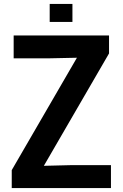

<svg xmlns="http://www.w3.org/2000/svg" viewBox="-20 -961 627 981"><path d="M350.1 -940.9V-849.1H233.9V-940.9ZM40 -91.8 373 -666 235.8 -663.1H49.8V-779.8H537.1V-688L204.1 -113.8L340.8 -117.2H546.9V0H40Z"/></svg>

Font: Cooper Hewitt
Style: Semibold
Weight: 709
Designer: Village Type and Design LLC
Foundry: Cooper Hewitt Smithsonian Design Museum
Version: 1.000